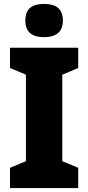

<svg xmlns="http://www.w3.org/2000/svg" viewBox="-20 -957 448 977"><path d="M204 -937C147 -937 109 -916 109 -852C109 -790 148 -768 204 -768C260 -768 300 -790 300 -852C300 -916 261 -937 204 -937ZM378 0V-103L297 -137V-577L378 -611V-714H31V-611L112 -577V-137L31 -103V0Z"/></svg>

Font: Noto Sans Telugu SemiCondensed Black
Style: Regular
Weight: 900
Width: 4
Designer: Jelle Bosma - Monotype Design Team
Foundry: Monotype Imaging Inc.
Version: Version 2.005